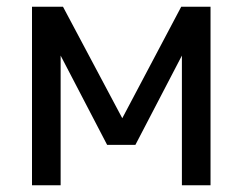

<svg xmlns="http://www.w3.org/2000/svg" viewBox="-20 -550 720 570"><path d="M75 -530H167L343 -199L518 -530H605V0H520V-385L382 -120H298L160 -385V0H75Z"/></svg>

Font: Golos UI VF
Style: Regular
Weight: 400
Designer: A.Korolkova, Vitaly Kuzmin
Foundry: ParaType Ltd
Version: Version 2.000